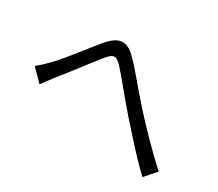

<svg xmlns="http://www.w3.org/2000/svg" viewBox="-110 -873 1220 1073"><g transform="rotate(30 500.0 -336.5)"><path d="M55.7 -274.4Q74.6 -288.9 91.3 -304.6Q108 -320.4 127.8 -340.5Q148 -361.2 172.4 -390.4Q196.7 -419.7 223.5 -453.5Q250.2 -487.2 276.1 -519.9Q302.1 -552.5 324.2 -578.9Q367.8 -630.5 409.4 -635.4Q451 -640.3 500.4 -589.6Q530.7 -559.2 564.9 -518.8Q599 -478.3 634.3 -436.9Q669.6 -395.6 701.3 -360.9Q723.8 -335.7 753 -304.8Q782.1 -273.8 815.2 -240.3Q848.2 -206.7 882.7 -173.1Q917.3 -139.5 951.2 -109.5L887.4 -36.7Q849.8 -72.8 808.3 -116.4Q766.8 -160.1 726.9 -204.9Q686.9 -249.8 652.2 -288.2Q619.8 -325.2 585.3 -366.8Q550.8 -408.5 519.3 -446.2Q487.9 -483.8 464.5 -509.6Q443.4 -533.3 428.2 -539.1Q413 -544.8 399.3 -536.3Q385.7 -527.9 368.4 -506.6Q351.1 -484.7 328 -455.1Q304.8 -425.4 279.8 -393Q254.8 -360.6 231.3 -330Q207.8 -299.5 188.5 -276.4Q173.6 -256.1 157.5 -235.3Q141.4 -214.5 129.9 -198.6Z"/></g></svg>

Font: Noto Sans TC Thin
Style: Regular
Weight: 100
Designer: Ryoko NISHIZUKA 西塚涼子 (kana, bopomofo & ideographs); Paul D. Hunt (Latin, Greek & Cyrillic); Sandoll Communications 산돌커뮤니
Foundry: Adobe
Version: Version 2.004-H2;hotconv 1.0.118;makeotfexe 2.5.65603